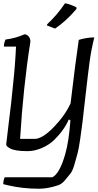

<svg xmlns="http://www.w3.org/2000/svg" viewBox="-25 -910 597 1175"><path d="M-5 217Q-5 193 4 175H295Q340 153 374 34Q396 -41 406 -173L396 -179Q368 -114 307 -54Q275 -23 230.5 -4Q186 15 144 15Q102 15 76.5 10.5Q51 6 40 0Q15 -13 14 -22L13 -27Q18 -72 28 -153.5Q38 -235 43 -277.5Q48 -320 54 -384Q68 -511 73 -625H-1Q-1 -648 9 -668Q71 -676 125 -700Q139 -700 150 -687.5Q161 -675 161 -655Q117 -376 98 -60H187Q234 -60 303.5 -131.5Q373 -203 407 -278Q437 -532 457 -666Q507 -681 552 -681Q533 -604 523.5 -533.5Q514 -463 499 -330.5Q484 -198 479.5 -160Q475 -122 466 -60.5Q457 1 450 27Q443 53 431 95Q419 137 405.5 153Q392 169 373 192.5Q354 216 330 224Q267 245 214 245Q113 245 24 224ZM373 -890Q406 -884 443 -865V-855Q380 -781 312 -735L263 -754V-761Q324 -817 373 -890Z"/></svg>

Font: Kotta One
Style: Regular
Weight: 400
Designer: Ania Kruk
Foundry: Ania Kruk
Version: Version 1.001